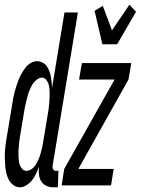

<svg xmlns="http://www.w3.org/2000/svg" viewBox="-42 -788 598 816"><path d="M43 8Q27 8 14.5 -1.5Q2 -11 -5.5 -25.5Q-13 -40 -16 -55.5Q-19 -71 -20 -87Q-21 -103 -21.5 -119.5Q-22 -136 -20.5 -152.5Q-19 -169 -16.5 -186Q-14 -203 -11 -219L9 -339Q11 -353 13.5 -367Q16 -381 19.5 -394.5Q23 -408 27.5 -422Q32 -436 37 -449Q42 -462 49.5 -475Q57 -488 66 -500Q75 -512 88.5 -520Q102 -528 115 -528Q127 -528 138 -522.5Q149 -517 156 -507.5Q163 -498 167.5 -486.5Q172 -475 174 -463Q176 -451 177.5 -438.5Q179 -426 179 -413L232 -735H289L182 -86Q180 -77 183.5 -69.5Q187 -62 195 -62H207L206 -52L204 8H183Q167 8 153.5 1Q140 -6 132.5 -18.5Q125 -31 123.5 -47Q122 -63 124 -79Q118 -65 111.5 -50.5Q105 -36 95.5 -23.5Q86 -11 71.5 -1.5Q57 8 43 8ZM70 -62Q82 -62 93 -70Q104 -78 110.5 -89Q117 -100 122 -111.5Q127 -123 130.5 -135Q134 -147 136.5 -158.5Q139 -170 141 -182L161 -302Q163 -313 164.5 -324Q166 -335 167 -346Q168 -357 168.5 -368Q169 -379 169 -389.5Q169 -400 168 -411Q167 -422 164 -431.5Q161 -441 154 -449.5Q147 -458 136 -458Q127 -458 118 -452Q109 -446 102.5 -438.5Q96 -431 91.5 -421.5Q87 -412 83 -403Q79 -394 76.5 -384.5Q74 -375 71.5 -365.5Q69 -356 67 -346.5Q65 -337 63 -328L43 -208Q41 -198 40 -187.5Q39 -177 38 -166.5Q37 -156 36.5 -145.5Q36 -135 36.5 -125Q37 -115 38 -105Q39 -95 42.5 -86Q46 -77 53 -69.5Q60 -62 70 -62ZM393 -600 360 -742 395 -763 434 -659 508 -768 536 -738 456 -600ZM220 0 231 -70 445 -450H294L306 -520H516L504 -450L291 -70H441L430 0Z"/></svg>

Font: Iosevka
Style: Italic
Weight: 400
Italic angle: -9°
Monospace: yes
Designer: Belleve Invis
Foundry: Belleve Invis
Version: Version 32.5.0; ttfautohint (v1.8.4)